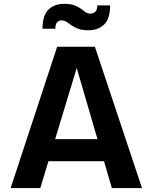

<svg xmlns="http://www.w3.org/2000/svg" viewBox="-20 -959 778 979"><path d="M34.2 0 271.5 -720.7H463.9L704.1 0H550.3L510.3 -137.2H227.1L185.5 0ZM261.2 -249.5H477.1L371.1 -612.3ZM430.7 -804.7Q398.9 -804.7 378.7 -812.3Q358.4 -819.8 344.7 -829.8Q331.1 -839.8 319.6 -847.4Q308.1 -855 293.5 -855Q279.8 -855 271 -845Q262.2 -835 262.2 -812.5H196.8Q196.8 -880.9 227.3 -910.2Q257.8 -939.5 307.6 -939.5Q339.8 -939.5 359.6 -931.9Q379.4 -924.3 392.3 -914.6Q405.3 -904.8 416 -897.2Q426.8 -889.6 440.9 -889.6Q455.6 -889.6 465.8 -899.2Q476.1 -908.7 476.1 -931.6H541.5Q541.5 -863.3 511 -834Q480.5 -804.7 430.7 -804.7Z"/></svg>

Font: Monda
Style: Bold
Weight: 700
Designer: Vernon Adams
Foundry: Vernon Adams
Version: Version 2.100; ttfautohint (v1.8.3)